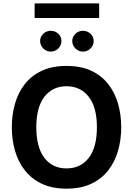

<svg xmlns="http://www.w3.org/2000/svg" viewBox="-20 -1101 780 1126"><path d="M561.5 -1081.1V-995.6H183.1V-1081.1ZM370.1 -714.4Q454.6 -714.4 515.1 -686Q575.7 -657.7 614.7 -607.7Q653.8 -557.6 672.4 -492.7Q690.9 -427.7 690.9 -354.5Q690.9 -281.2 672.1 -216.3Q653.3 -151.4 614.5 -101.6Q575.7 -51.8 514.9 -23.2Q454.1 5.4 370.1 5.4Q286.1 5.4 225.6 -23.2Q165 -51.8 126 -101.6Q86.9 -151.4 68.1 -216.3Q49.3 -281.2 49.3 -354.5Q49.3 -427.7 67.9 -492.7Q86.4 -557.6 125.5 -607.7Q164.6 -657.7 225.3 -686Q286.1 -714.4 370.1 -714.4ZM370.1 -595.2Q288.6 -595.2 240.7 -533.7Q192.9 -472.2 192.9 -354.5Q192.9 -236.8 240.5 -175Q288.1 -113.3 370.1 -113.3Q452.6 -113.3 500.5 -175Q548.3 -236.8 548.3 -354.5Q548.3 -472.7 500 -533.9Q451.7 -595.2 370.1 -595.2ZM215.3 -860.4Q215.3 -885.7 233.9 -903.1Q252.4 -920.4 277.8 -920.4Q303.7 -920.4 322 -903.1Q340.3 -885.7 340.3 -860.4Q340.3 -835 322 -816.7Q303.7 -798.3 277.8 -798.3Q252.4 -798.3 233.9 -816.7Q215.3 -835 215.3 -860.4ZM403.8 -860.4Q403.8 -885.7 422.4 -903.1Q440.9 -920.4 466.3 -920.4Q492.2 -920.4 510.7 -903.1Q529.3 -885.7 529.3 -860.4Q529.3 -835 510.7 -816.7Q492.2 -798.3 466.3 -798.3Q440.9 -798.3 422.4 -816.7Q403.8 -835 403.8 -860.4Z"/></svg>

Font: Estedad-FD Bold
Style: Regular
Weight: 700
Designer: Amin Abedi
Version: Version 7.3